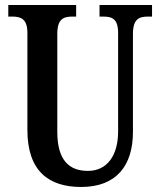

<svg xmlns="http://www.w3.org/2000/svg" viewBox="-20 -734 638 764"><path d="M303 10C444 10 509 -76 509 -209V-599C509 -659 534 -668 569 -668H585V-714H376V-668H391C426 -668 450 -659 450 -603V-211C450 -115 406 -54 330 -54C256 -54 208 -95 208 -210V-599C208 -659 233 -668 268 -668H283V-714H13V-668H29C63 -668 89 -659 89 -603V-217C89 -53 174 10 303 10Z"/></svg>

Font: Noto Serif Lao ExtraCondensed SemiBold
Style: Regular
Weight: 600
Width: 2
Designer: Monotype Design Team
Foundry: Monotype Imaging Inc.
Version: Version 2.003